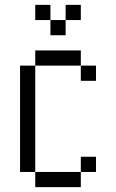

<svg xmlns="http://www.w3.org/2000/svg" viewBox="-20 -770 478 790"><path d="M312.5 -125H375V-62.5H312.5ZM125 -62.5H312.5V0H125ZM62.5 -500H125V-62.5H62.5ZM125 -562.5H312.5V-500H125ZM312.5 -500H375V-437.5H312.5ZM250 -750H312.5V-687.5H250ZM187.5 -687.5H250V-625H187.5ZM125 -750H187.5V-687.5H125Z"/></svg>

Font: Pixel Operator
Style: Regular
Weight: 400
Designer: Jayvee Enaguas (HarvettFox96)
Version: 2016.04.25